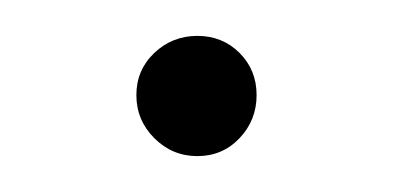

<svg xmlns="http://www.w3.org/2000/svg" viewBox="-20 -88 232 107"><path d="M90 -1Q76 -1 66 -11Q56 -21 56 -35Q56 -49 66 -58.5Q76 -68 90 -68Q104 -68 113.5 -58.5Q123 -49 123 -35Q123 -21 113.5 -11Q104 -1 90 -1Z"/></svg>

Font: Updock
Style: Regular
Weight: 400
Designer: Robert E. Leuschke
Foundry: Robert E. Leuschke
Version: Version 1.010; ttfautohint (v1.8.4.7-5d5b)